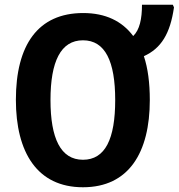

<svg xmlns="http://www.w3.org/2000/svg" viewBox="-20 -780 754 810"><path d="M612 -358C612 -430 604 -492 587 -543C660 -576 698 -638 714 -749L709 -760H579C579 -700 569 -654 542 -628C495 -691 425 -725 331 -725C140 -725 47 -590 47 -359C47 -137 137 10 330 10C523 10 612 -136 612 -358ZM193 -358C193 -520 236 -610 330 -610C424 -610 466 -521 466 -358C466 -194 424 -106 330 -106C236 -106 193 -196 193 -358Z"/></svg>

Font: Noto Sans Display SemiCondensed
Style: Bold
Weight: 700
Width: 4
Designer: Monotype Design Team
Foundry: Monotype Imaging Inc.
Version: Version 1.900